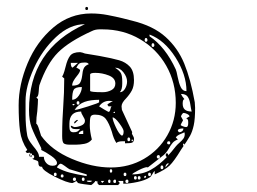

<svg xmlns="http://www.w3.org/2000/svg" viewBox="-20 -530 743 556"><path d="M227 -505Q227 -510 231 -510Q235 -510 235 -505Q235 -501 231 -501Q227 -501 227 -505ZM545 -218Q545 -185 541 -167Q537 -149 530.5 -137Q524 -125 504 -96Q484 -63 471 -50.5Q458 -38 428 -25V-35Q425 -33 421 -25.5Q417 -18 413 -16Q401 -8 378 -3Q355 2 337 2V-6H322L327 0L322 6H267Q266 5 264 3Q262 1 262 -1L263 -4L256 -6Q256 -4 251 0.5Q246 5 244 6Q236 5 224 3.5Q212 2 206 0Q205 -1 203.5 -3Q202 -5 201 -6Q200 -5 196.5 -3Q193 -1 190 0Q175 0 138.5 -18.5Q102 -37 102 -47Q95 -47 93 -50Q91 -53 91 -60Q91 -64 83.5 -66Q76 -68 73 -71H75Q79 -71 79 -76Q79 -78 78 -79.5Q77 -81 75 -81H73Q73 -86 69 -86L67 -85V-88L59 -87Q57 -87 54 -91L59 -96Q42 -121 38 -150.5Q34 -180 34 -225Q34 -285 60 -347Q86 -409 134 -450Q182 -491 244 -491Q268 -491 291.5 -486.5Q315 -482 335.5 -477Q356 -472 363 -470Q424 -455 459.5 -423Q495 -391 513.5 -346Q532 -301 544 -234ZM132 -50Q145 -50 145 -58Q145 -67 128.5 -78.5Q112 -90 99 -96L100 -98L99 -102Q79 -141 71.5 -161Q64 -181 64 -211Q64 -386 226 -460Q182 -460 142 -422.5Q102 -385 78 -332Q54 -279 54 -238Q54 -232 54 -198.5Q54 -165 59 -137Q61 -128 67.5 -118.5Q74 -109 76 -107Q83 -99 88 -91Q93 -83 93 -76H107Q107 -66 114 -58Q121 -50 132 -50ZM489 -232Q489 -291 461.5 -339.5Q434 -388 385.5 -416.5Q337 -445 277 -445H268Q256 -445 246 -440Q180 -410 148 -378Q116 -346 94 -283Q93 -279 92 -264Q91 -249 85 -248Q86 -247 87.5 -245.5Q89 -244 90 -243Q90 -232 88 -208Q85 -190 85 -172Q89 -170 93.5 -154.5Q98 -139 99 -137Q129 -95 188 -70Q247 -45 301 -45Q354 -45 397 -70Q440 -95 464.5 -138Q489 -181 489 -232ZM413 -425Q459 -394 489 -329Q491 -325 494.5 -307Q498 -289 503.5 -277.5Q509 -266 520 -266Q520 -314 488 -364Q456 -414 413 -430ZM399 -414Q399 -409 403 -409Q405 -409 406 -410.5Q407 -412 407 -414Q407 -416 406 -418Q405 -420 403 -420Q399 -420 399 -414ZM423 -405Q419 -405 419 -399Q419 -394 423 -394Q425 -394 426 -395.5Q427 -397 427 -399Q427 -401 426 -403Q425 -405 423 -405ZM268 -368Q306 -361 325 -355.5Q344 -350 356 -337Q368 -324 368 -298Q368 -280 362 -268.5Q356 -257 345 -245Q332 -232 332 -222L333 -212L363 -147Q362 -146 362 -144Q362 -142 365 -137Q368 -132 368 -129Q368 -119 362.5 -117Q357 -115 342 -115V-121H336Q322 -121 317 -116Q309 -128 304 -148Q296 -173 286.5 -185.5Q277 -198 255 -198Q244 -198 242 -191Q240 -184 240 -167Q240 -150 246 -126Q238 -116 224.5 -113.5Q211 -111 199 -111Q187 -111 183 -111Q169 -111 164.5 -115Q160 -119 160 -136Q160 -164 161 -185Q162 -206 163 -220Q166 -262 166 -303L160 -308Q164 -315 166.5 -324Q169 -333 170 -337Q175 -358 183 -368.5Q191 -379 212 -379Q214 -379 219 -377.5Q224 -376 226 -375ZM201 -334Q204 -333 208 -330.5Q212 -328 212 -327Q212 -321 202 -309Q197 -303 193 -296Q189 -289 189 -282Q206 -282 211 -289Q216 -296 218 -311Q219 -324 222.5 -332Q226 -340 237 -344Q235 -349 226 -349Q215 -349 210.5 -346.5Q206 -344 201 -334ZM185 -348Q185 -336 190 -334L206 -348ZM348 -294Q348 -307 337.5 -320.5Q327 -334 313 -334Q327 -325 330.5 -317.5Q334 -310 334 -294V-288Q334 -270 327 -263Q336 -263 342 -273Q348 -283 348 -294ZM241 -267Q241 -263 278 -263Q291 -263 302.5 -269Q314 -275 314 -288Q314 -304 295 -311.5Q276 -319 256 -319Q241 -319 241 -314ZM217 -278Q198 -278 193.5 -270Q189 -262 189 -241Q200 -241 208.5 -253.5Q217 -266 217 -278ZM535 -207Q533 -215 531 -228.5Q529 -242 523.5 -250Q518 -258 504 -258Q507 -251 514 -243Q509 -242 509 -230Q509 -218 515.5 -212.5Q522 -207 535 -207ZM267 -234V-241Q242 -241 225 -235Q208 -229 196 -212H199Q204 -212 235.5 -222Q267 -232 267 -234ZM303 -222H294Q294 -223 292.5 -224.5Q291 -226 291 -227Q291 -228 297.5 -232Q304 -236 307 -237L297 -238Q278 -238 267 -222Q273 -218 281.5 -213Q290 -208 294 -206Q298 -206 299.5 -213Q301 -220 303 -222ZM206 -237Q202 -237 202 -232Q202 -227 206 -227Q210 -227 210 -232Q210 -237 206 -237ZM193 -229Q190 -229 190 -227Q190 -225 193 -225Q194 -225 196 -227Q196 -229 193 -229ZM226 -180Q226 -185 220.5 -193.5Q215 -202 215 -207Q181 -207 181 -172V-163Q181 -155 183.5 -151Q186 -147 193 -147Q200 -147 204 -149Q208 -151 212 -157Q210 -156 200 -156Q185 -156 185 -166Q187 -166 190.5 -164Q194 -162 196 -162Q205 -162 215.5 -166.5Q226 -171 226 -180ZM313 -207 307 -203H313ZM525 -177Q525 -186 519 -187L529 -193Q528 -197 522 -200Q516 -203 511 -203Q509 -202 507 -199Q505 -196 504 -193Q505 -191 507 -187.5Q509 -184 510 -182Q510 -181 507 -176Q504 -171 504 -169Q503 -169 503 -168.5Q503 -168 503 -168Q503 -167 509 -164.5Q515 -162 519 -162Q525 -162 525 -173ZM306 -190Q306 -182 315.5 -161.5Q325 -141 333 -137Q338 -138 338 -150Q338 -156 325.5 -173Q313 -190 306 -190ZM203 -183 206 -182 196 -172 195 -175Q194 -176 197.5 -179Q201 -182 203 -183ZM495 -152Q495 -151 496.5 -149Q498 -147 499 -147Q504 -147 507.5 -150Q511 -153 511 -158Q495 -158 495 -152ZM221 -152Q217 -152 212.5 -149Q208 -146 208 -142H221ZM515 -142 514 -147Q513 -146 503 -142Q493 -138 489 -132L495 -126Q486 -123 480.5 -117Q475 -111 469 -100Q462 -88 454 -81L408 -45L406 -46Q399 -46 381 -37Q363 -28 363 -25Q393 -25 417 -38.5Q441 -52 464 -76H463Q460 -76 460 -81Q460 -86 463 -86Q467 -86 467 -81V-80Q475 -88 489 -106Q493 -111 500 -117Q507 -123 511 -128.5Q515 -134 515 -142ZM349 -126Q349 -121 353 -121Q355 -121 356 -122.5Q357 -124 357 -126Q357 -128 356 -130Q355 -132 353 -132Q349 -132 349 -126ZM361 -124Q361 -121 363 -121Q365 -121 365 -123Q365 -126 363 -126Q361 -126 361 -124ZM469 -121Q464 -121 464 -116Q464 -112 469 -112Q473 -112 473 -116Q473 -121 469 -121ZM514 -112Q514 -114 512 -114Q510 -114 510 -113Q510 -108 511 -108Q513 -108 514 -112ZM67 -85Q67 -80 69 -76Q65 -76 65 -81Q65 -82 65.5 -83.5Q66 -85 67 -85ZM439 -81Q437 -81 435.5 -79.5Q434 -78 434 -76Q434 -71 439 -71Q443 -71 443 -76Q443 -78 442 -79.5Q441 -81 439 -81ZM73 -81Q73 -76 70 -76Q70 -80 73 -81ZM70 -74 69 -76H70ZM73 -71Q73 -71 70 -74ZM469 -56 467 -57Q464 -57 461.5 -53.5Q459 -50 459 -45ZM231 -20V-25L181 -40Q176 -43 167.5 -49.5Q159 -56 155 -56Q153 -56 149 -51.5Q145 -47 145 -45Q163 -35 182.5 -30Q202 -25 231 -20ZM453 -45Q453 -47 452 -49Q451 -51 449 -51Q445 -51 445 -45Q445 -40 449 -40Q451 -40 452 -41.5Q453 -43 453 -45ZM305 -35Q305 -40 301 -40Q298 -40 298 -35Q298 -30 301 -30Q305 -30 305 -35ZM144 -25Q144 -27 143 -28.5Q142 -30 140 -30Q136 -30 136 -25Q136 -20 140 -20Q144 -20 144 -25ZM342 -20Q346 -20 346 -25Q346 -30 342 -30Q338 -30 338 -25Q338 -20 342 -20ZM417 -25Q417 -27 416 -28.5Q415 -30 413 -30Q409 -30 409 -25Q409 -20 413 -20Q417 -20 417 -25ZM164 -20Q164 -25 160 -25Q156 -25 156 -20Q156 -16 160 -16Q164 -16 164 -20ZM403 -20 401 -21Q400 -21 398.5 -19.5Q397 -18 397 -17Q397 -15 400 -15Q403 -15 403 -20ZM376 -15Q376 -20 372 -20Q368 -20 368 -15Q368 -10 372 -10Q376 -10 376 -15ZM387 -15Q387 -17 386 -18.5Q385 -20 383 -20Q379 -20 379 -15Q379 -10 383 -10Q387 -10 387 -15ZM200 -11Q200 -13 199 -14.5Q198 -16 196 -16Q194 -16 192.5 -14.5Q191 -13 191 -11Q191 -6 196 -6Q200 -6 200 -11ZM225 -11Q225 -13 224 -14.5Q223 -16 221 -16Q217 -16 217 -11Q217 -6 221 -6Q225 -6 225 -11ZM300 -5Q300 -10 297 -10Q293 -10 293 -5Q293 0 297 0Q300 0 300 -5ZM316 -5Q316 -10 313 -10Q311 -10 309.5 -8.5Q308 -7 308 -5Q308 0 313 0Q316 0 316 -5ZM352 -5Q352 -7 351 -8.5Q350 -10 348 -10Q346 -10 344.5 -8.5Q343 -7 343 -5Q343 0 348 0Q352 0 352 -5ZM246 -6Q246 -7 239 -7Q231 -7 231 -6Q233 -3 239 -3Q245 -3 246 -6ZM276 0 282 -6H272Z"/></svg>

Font: Cabin Sketch
Style: Regular
Weight: 400
Version: Version 1.100